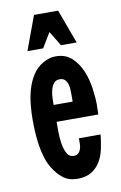

<svg xmlns="http://www.w3.org/2000/svg" viewBox="-81 -726 494 784"><g transform="rotate(-10 166.5 -334.0)"><path d="M300 -151Q297 -122 291 -93Q285 -64 271.5 -41Q258 -18 235 -3.5Q212 11 176 11Q141 11 117 -7.5Q93 -26 76 -55Q63 -76 55.5 -101.5Q48 -127 44 -153.5Q40 -180 38.5 -207Q37 -234 37 -258Q37 -285 40 -318Q43 -351 52 -382.5Q61 -414 78 -440.5Q95 -467 122 -482Q134 -489 147 -493Q160 -497 174 -497Q215 -497 240.5 -473.5Q266 -450 280.5 -415.5Q295 -381 300.5 -342Q306 -303 306 -272Q306 -262 305.5 -252.5Q305 -243 305 -233H132Q132 -221 132 -196Q132 -171 135.5 -146Q139 -121 148.5 -102.5Q158 -84 177 -84Q190 -84 197 -91Q204 -98 207 -108Q210 -118 210 -130Q210 -142 210 -151ZM211 -333Q211 -342 210.5 -354Q210 -366 206.5 -376.5Q203 -387 195.5 -394.5Q188 -402 175 -402Q158 -402 149.5 -391Q141 -380 137 -364Q133 -348 132.5 -331.5Q132 -315 132 -303H211ZM117 -679H217L269 -538H204L167 -599L130 -538H65Z"/></g></svg>

Font: Osterbar
Style: Regular
Weight: 500
Width: 3
Designer: Peter Wiegel, Basierend auf Erbar schmal-halbfette Grotesk v. Jacob Erbar
Foundry: Peter Wiegel
Version: Version 1.0